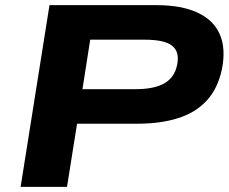

<svg xmlns="http://www.w3.org/2000/svg" viewBox="-20 -725 887 745"><path d="M60 0 172 -705H588Q684 -705 746.5 -676Q809 -647 833 -591.5Q857 -536 841 -456Q825 -381 782 -334.5Q739 -288 671 -266.5Q603 -245 514 -245H279L240 0ZM300 -379H506Q578 -379 617.5 -401.5Q657 -424 667 -472Q678 -523 648.5 -547Q619 -571 542 -571H330Z"/></svg>

Font: Nunito Sans 10pt Expanded ExtraBold
Style: Italic
Weight: 800
Width: 7
Italic angle: -9°
Designer: Vernon Adams
Foundry: Vernon Adams
Version: Version 3.101;gftools[0.9.27]